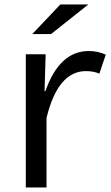

<svg xmlns="http://www.w3.org/2000/svg" viewBox="-20 -805 490 850"><path d="M247.1 -785.2H371.1L206.1 -654.3H123ZM177.2 -401.9H181.2Q243.2 -579.1 373 -579.1Q413.6 -579.1 448.2 -563L419.9 -479Q394.5 -490.2 360.4 -490.2Q236.3 -490.2 186 -283.2V24.9H94.2V-564.9H182.1Z"/></svg>

Font: BIZ UDPGothic
Style: Regular
Weight: 400
Designer: TypeBank Co., Ltd.
Foundry: Morisawa Inc.
Version: Version 1.051